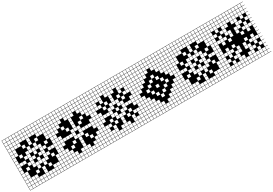

<svg xmlns="http://www.w3.org/2000/svg" viewBox="48 -2059 4779 3362"><g transform="rotate(-30 2437.5 -377.5)"><path d="M0 125V-879.8H812.5V-875H754.8V-817.3H812.5V-812.5H754.8V-754.8H812.5V-750H754.8V-692.3H812.5V-687.5H754.8V-629.8H812.5V-625H754.8V-567.3H812.5V-562.5H754.8V-504.8H812.5V-500H754.8V-442.3H812.5V-437.5H754.8V-379.8H812.5V-375H754.8V-317.3H812.5V-312.5H754.8V-254.8H812.5V-250H754.8V-192.3H812.5V-187.5H754.8V-129.8H812.5V-125H754.8V-67.3H812.5V-62.5H754.8V-4.8H812.5V0H754.8V57.7H812.5V62.5H754.8V120.2H812.5V125ZM692.3 -817.3H750V-875H692.3ZM629.8 -817.3H687.5V-875H629.8ZM567.3 -817.3H625V-875H567.3ZM504.8 -817.3H562.5V-875H504.8ZM442.3 -817.3H500V-875H442.3ZM379.8 -817.3H437.5V-875H379.8ZM317.3 -817.3H375V-875H317.3ZM254.8 -817.3H312.5V-875H254.8ZM192.3 -817.3H250V-875H192.3ZM129.8 -817.3H187.5V-875H129.8ZM67.3 -817.3H125V-875H67.3ZM4.8 -817.3H62.5V-875H4.8ZM317.3 -754.8H375V-812.5H317.3ZM504.8 -754.8H562.5V-812.5H504.8ZM4.8 -754.8H62.5V-812.5H4.8ZM692.3 -754.8H750V-812.5H692.3ZM379.8 -754.8H437.5V-812.5H379.8ZM254.8 -754.8H312.5V-812.5H254.8ZM629.8 -754.8H687.5V-812.5H629.8ZM442.3 -754.8H500V-812.5H442.3ZM67.3 -754.8H125V-812.5H67.3ZM192.3 -754.8H250V-812.5H192.3ZM567.3 -754.8H625V-812.5H567.3ZM129.8 -754.8H187.5V-812.5H129.8ZM4.8 -692.3H62.5V-750H4.8ZM317.3 -692.3H375V-750H317.3ZM692.3 -692.3H750V-750H692.3ZM379.8 -692.3H437.5V-750H379.8ZM254.8 -692.3H312.5V-750H254.8ZM442.3 -692.3H500V-750H442.3ZM67.3 -692.3H125V-750H67.3ZM629.8 -692.3H687.5V-750H629.8ZM192.3 -692.3H250V-750H192.3ZM504.8 -692.3H562.5V-750H504.8ZM567.3 -692.3H625V-750H567.3ZM129.8 -692.3H187.5V-750H129.8ZM129.8 -629.8H187.5V-687.5H129.8ZM567.3 -629.8H625V-687.5H567.3ZM4.8 -629.8H62.5V-687.5H4.8ZM379.8 -629.8H437.5V-687.5H379.8ZM192.3 -629.8H250V-687.5H192.3ZM629.8 -629.8H687.5V-687.5H629.8ZM692.3 -629.8H750V-687.5H692.3ZM67.3 -629.8H125V-687.5H67.3ZM4.8 -567.3H62.5V-625H4.8ZM379.8 -567.3H437.5V-625H379.8ZM504.8 -567.3H562.5V-625H504.8ZM692.3 -567.3H750V-625H692.3ZM67.3 -567.3H125V-625H67.3ZM254.8 -567.3H312.5V-625H254.8ZM4.8 -504.8H62.5V-562.5H4.8ZM317.3 -504.8H375V-562.5H317.3ZM692.3 -504.8H750V-562.5H692.3ZM442.3 -504.8H500V-562.5H442.3ZM67.3 -504.8H125V-562.5H67.3ZM254.8 -442.3H312.5V-500H254.8ZM442.3 -442.3H500V-500H442.3ZM504.8 -442.3H562.5V-500H504.8ZM4.8 -442.3H62.5V-500H4.8ZM629.8 -442.3H687.5V-500H629.8ZM379.8 -442.3H437.5V-500H379.8ZM317.3 -442.3H375V-500H317.3ZM129.8 -442.3H187.5V-500H129.8ZM254.8 -379.8H312.5V-437.5H254.8ZM504.8 -379.8H562.5V-437.5H504.8ZM192.3 -379.8H250V-437.5H192.3ZM567.3 -379.8H625V-437.5H567.3ZM4.8 -379.8H62.5V-437.5H4.8ZM379.8 -379.8H437.5V-437.5H379.8ZM375 -375H317.3V-317.3H375ZM442.3 -317.3H500V-375H442.3ZM4.8 -317.3H62.5V-375H4.8ZM129.8 -317.3H187.5V-375H129.8ZM504.8 -317.3H562.5V-375H504.8ZM629.8 -317.3H687.5V-375H629.8ZM254.8 -317.3H312.5V-375H254.8ZM67.3 -317.3H125V-375H67.3ZM692.3 -317.3H750V-375H692.3ZM379.8 -254.8H437.5V-312.5H379.8ZM4.8 -254.8H62.5V-312.5H4.8ZM254.8 -254.8H312.5V-312.5H254.8ZM504.8 -254.8H562.5V-312.5H504.8ZM192.3 -254.8H250V-312.5H192.3ZM567.3 -254.8H625V-312.5H567.3ZM317.3 -192.3H375V-250H317.3ZM442.3 -192.3H500V-250H442.3ZM4.8 -192.3H62.5V-250H4.8ZM254.8 -192.3H312.5V-250H254.8ZM629.8 -192.3H687.5V-250H629.8ZM504.8 -192.3H562.5V-250H504.8ZM379.8 -192.3H437.5V-250H379.8ZM129.8 -192.3H187.5V-250H129.8ZM692.3 -129.8H750V-187.5H692.3ZM4.8 -129.8H62.5V-187.5H4.8ZM442.3 -129.8H500V-187.5H442.3ZM317.3 -129.8H375V-187.5H317.3ZM67.3 -129.8H125V-187.5H67.3ZM692.3 -67.3H750V-125H692.3ZM254.8 -67.3H312.5V-125H254.8ZM4.8 -67.3H62.5V-125H4.8ZM504.8 -67.3H562.5V-125H504.8ZM379.8 -67.3H437.5V-125H379.8ZM67.3 -67.3H125V-125H67.3ZM4.8 -4.8H62.5V-62.5H4.8ZM67.3 -4.8H125V-62.5H67.3ZM379.8 -4.8H437.5V-62.5H379.8ZM567.3 -4.8H625V-62.5H567.3ZM192.3 -4.8H250V-62.5H192.3ZM692.3 -4.8H750V-62.5H692.3ZM129.8 -4.8H187.5V-62.5H129.8ZM629.8 -4.8H687.5V-62.5H629.8ZM254.8 57.7H312.5V0H254.8ZM4.8 57.7H62.5V0H4.8ZM629.8 57.7H687.5V0H629.8ZM504.8 57.7H562.5V0H504.8ZM379.8 57.7H437.5V0H379.8ZM442.3 57.7H500V0H442.3ZM692.3 57.7H750V0H692.3ZM192.3 57.7H250V0H192.3ZM317.3 57.7H375V0H317.3ZM567.3 57.7H625V0H567.3ZM129.8 57.7H187.5V0H129.8ZM67.3 57.7H125V0H67.3ZM629.8 120.2H687.5V62.5H629.8ZM254.8 120.2H312.5V62.5H254.8ZM504.8 120.2H562.5V62.5H504.8ZM192.3 120.2H250V62.5H192.3ZM129.8 120.2H187.5V62.5H129.8ZM4.8 120.2H62.5V62.5H4.8ZM692.3 120.2H750V62.5H692.3ZM442.3 120.2H500V62.5H442.3ZM317.3 120.2H375V62.5H317.3ZM379.8 120.2H437.5V62.5H379.8ZM67.3 120.2H125V62.5H67.3ZM567.3 120.2H625V62.5H567.3Z M812.5 125V-879.8H1625V-875H1567.3V-817.3H1625V-812.5H1567.3V-754.8H1625V-750H1567.3V-692.3H1625V-687.5H1567.3V-629.8H1625V-625H1567.3V-567.3H1625V-562.5H1567.3V-504.8H1625V-500H1567.3V-442.3H1625V-437.5H1567.3V-379.8H1625V-375H1567.3V-317.3H1625V-312.5H1567.3V-254.8H1625V-250H1567.3V-192.3H1625V-187.5H1567.3V-129.8H1625V-125H1567.3V-67.3H1625V-62.5H1567.3V-4.8H1625V0H1567.3V57.7H1625V62.5H1567.3V120.2H1625V125ZM1129.8 -817.3H1187.5V-875H1129.8ZM1504.8 -817.3H1562.5V-875H1504.8ZM1442.3 -817.3H1500V-875H1442.3ZM1067.3 -817.3H1125V-875H1067.3ZM1379.8 -817.3H1437.5V-875H1379.8ZM1004.8 -817.3H1062.5V-875H1004.8ZM1192.3 -817.3H1250V-875H1192.3ZM942.3 -817.3H1000V-875H942.3ZM817.3 -817.3H875V-875H817.3ZM1254.8 -817.3H1312.5V-875H1254.8ZM879.8 -817.3H937.5V-875H879.8ZM1317.3 -817.3H1375V-875H1317.3ZM1442.3 -754.8H1500V-812.5H1442.3ZM1129.8 -754.8H1187.5V-812.5H1129.8ZM1067.3 -754.8H1125V-812.5H1067.3ZM1379.8 -754.8H1437.5V-812.5H1379.8ZM1004.8 -754.8H1062.5V-812.5H1004.8ZM1192.3 -754.8H1250V-812.5H1192.3ZM942.3 -754.8H1000V-812.5H942.3ZM817.3 -754.8H875V-812.5H817.3ZM1504.8 -754.8H1562.5V-812.5H1504.8ZM1254.8 -754.8H1312.5V-812.5H1254.8ZM1317.3 -754.8H1375V-812.5H1317.3ZM879.8 -754.8H937.5V-812.5H879.8ZM1254.8 -692.3H1312.5V-750H1254.8ZM879.8 -692.3H937.5V-750H879.8ZM1317.3 -692.3H1375V-750H1317.3ZM1442.3 -692.3H1500V-750H1442.3ZM1504.8 -692.3H1562.5V-750H1504.8ZM1129.8 -692.3H1187.5V-750H1129.8ZM1379.8 -692.3H1437.5V-750H1379.8ZM942.3 -692.3H1000V-750H942.3ZM817.3 -692.3H875V-750H817.3ZM1067.3 -692.3H1125V-750H1067.3ZM1192.3 -692.3H1250V-750H1192.3ZM1004.8 -692.3H1062.5V-750H1004.8ZM1004.8 -629.8H1062.5V-687.5H1004.8ZM879.8 -629.8H937.5V-687.5H879.8ZM1379.8 -629.8H1437.5V-687.5H1379.8ZM1129.8 -629.8H1187.5V-687.5H1129.8ZM1442.3 -629.8H1500V-687.5H1442.3ZM942.3 -629.8H1000V-687.5H942.3ZM817.3 -629.8H875V-687.5H817.3ZM1504.8 -629.8H1562.5V-687.5H1504.8ZM1254.8 -629.8H1312.5V-687.5H1254.8ZM1192.3 -629.8H1250V-687.5H1192.3ZM879.8 -567.3H937.5V-625H879.8ZM1504.8 -567.3H1562.5V-625H1504.8ZM817.3 -567.3H875V-625H817.3ZM1192.3 -567.3H1250V-625H1192.3ZM1442.3 -567.3H1500V-625H1442.3ZM942.3 -567.3H1000V-625H942.3ZM1004.8 -504.8H1062.5V-562.5H1004.8ZM817.3 -504.8H875V-562.5H817.3ZM1504.8 -504.8H1562.5V-562.5H1504.8ZM1192.3 -504.8H1250V-562.5H1192.3ZM879.8 -504.8H937.5V-562.5H879.8ZM1379.8 -504.8H1437.5V-562.5H1379.8ZM817.3 -442.3H875V-500H817.3ZM1067.3 -442.3H1125V-500H1067.3ZM1192.3 -442.3H1250V-500H1192.3ZM1317.3 -442.3H1375V-500H1317.3ZM817.3 -379.8H875V-437.5H817.3ZM1254.8 -379.8H1312.5V-437.5H1254.8ZM1192.3 -379.8H1250V-437.5H1192.3ZM1504.8 -379.8H1562.5V-437.5H1504.8ZM1129.8 -379.8H1187.5V-437.5H1129.8ZM937.5 -437.5H879.8V-379.8H937.5ZM1129.8 -317.3H1187.5V-375H1129.8ZM1317.3 -317.3H1375V-375H1317.3ZM817.3 -317.3H875V-375H817.3ZM1379.8 -317.3H1437.5V-375H1379.8ZM879.8 -317.3H937.5V-375H879.8ZM1442.3 -317.3H1500V-375H1442.3ZM942.3 -317.3H1000V-375H942.3ZM1254.8 -317.3H1312.5V-375H1254.8ZM1504.8 -317.3H1562.5V-375H1504.8ZM1004.8 -317.3H1062.5V-375H1004.8ZM1067.3 -317.3H1125V-375H1067.3ZM817.3 -254.8H875V-312.5H817.3ZM879.8 -254.8H937.5V-312.5H879.8ZM1504.8 -254.8H1562.5V-312.5H1504.8ZM1192.3 -254.8H1250V-312.5H1192.3ZM1129.8 -254.8H1187.5V-312.5H1129.8ZM1254.8 -254.8H1312.5V-312.5H1254.8ZM1067.3 -192.3H1125V-250H1067.3ZM817.3 -192.3H875V-250H817.3ZM1192.3 -192.3H1250V-250H1192.3ZM1317.3 -192.3H1375V-250H1317.3ZM817.3 -129.8H875V-187.5H817.3ZM1004.8 -129.8H1062.5V-187.5H1004.8ZM1192.3 -129.8H1250V-187.5H1192.3ZM879.8 -129.8H937.5V-187.5H879.8ZM1504.8 -129.8H1562.5V-187.5H1504.8ZM1379.8 -129.8H1437.5V-187.5H1379.8ZM817.3 -67.3H875V-125H817.3ZM942.3 -67.3H1000V-125H942.3ZM1442.3 -67.3H1500V-125H1442.3ZM1192.3 -67.3H1250V-125H1192.3ZM879.8 -67.3H937.5V-125H879.8ZM1504.8 -67.3H1562.5V-125H1504.8ZM1129.8 -4.8H1187.5V-62.5H1129.8ZM1004.8 -4.8H1062.5V-62.5H1004.8ZM942.3 -4.8H1000V-62.5H942.3ZM1504.8 -4.8H1562.5V-62.5H1504.8ZM1254.8 -4.8H1312.5V-62.5H1254.8ZM817.3 -4.8H875V-62.5H817.3ZM1442.3 -4.8H1500V-62.5H1442.3ZM1379.8 -4.8H1437.5V-62.5H1379.8ZM879.8 -4.8H937.5V-62.5H879.8ZM1192.3 -4.8H1250V-62.5H1192.3ZM879.8 57.7H937.5V0H879.8ZM1442.3 57.7H1500V0H1442.3ZM1379.8 57.7H1437.5V0H1379.8ZM942.3 57.7H1000V0H942.3ZM1192.3 57.7H1250V0H1192.3ZM1317.3 57.7H1375V0H1317.3ZM1004.8 57.7H1062.5V0H1004.8ZM1254.8 57.7H1312.5V0H1254.8ZM1067.3 57.7H1125V0H1067.3ZM817.3 57.7H875V0H817.3ZM1129.8 57.7H1187.5V0H1129.8ZM1504.8 57.7H1562.5V0H1504.8ZM1504.8 120.2H1562.5V62.5H1504.8ZM1442.3 120.2H1500V62.5H1442.3ZM1379.8 120.2H1437.5V62.5H1379.8ZM1317.3 120.2H1375V62.5H1317.3ZM1254.8 120.2H1312.5V62.5H1254.8ZM817.3 120.2H875V62.5H817.3ZM1129.8 120.2H1187.5V62.5H1129.8ZM1067.3 120.2H1125V62.5H1067.3ZM1004.8 120.2H1062.5V62.5H1004.8ZM942.3 120.2H1000V62.5H942.3ZM879.8 120.2H937.5V62.5H879.8ZM1192.3 120.2H1250V62.5H1192.3Z M1625 125V-879.8H2437.5V-875H2379.8V-817.3H2437.5V-812.5H2379.8V-754.8H2437.5V-750H2379.8V-692.3H2437.5V-687.5H2379.8V-629.8H2437.5V-625H2379.8V-567.3H2437.5V-562.5H2379.8V-504.8H2437.5V-500H2379.8V-442.3H2437.5V-437.5H2379.8V-379.8H2437.5V-375H2379.8V-317.3H2437.5V-312.5H2379.8V-254.8H2437.5V-250H2379.8V-192.3H2437.5V-187.5H2379.8V-129.8H2437.5V-125H2379.8V-67.3H2437.5V-62.5H2379.8V-4.8H2437.5V0H2379.8V57.7H2437.5V62.5H2379.8V120.2H2437.5V125ZM2317.3 -817.3H2375V-875H2317.3ZM2254.8 -817.3H2312.5V-875H2254.8ZM2192.3 -817.3H2250V-875H2192.3ZM2129.8 -817.3H2187.5V-875H2129.8ZM2067.3 -817.3H2125V-875H2067.3ZM2004.8 -817.3H2062.5V-875H2004.8ZM1942.3 -817.3H2000V-875H1942.3ZM1879.8 -817.3H1937.5V-875H1879.8ZM1817.3 -817.3H1875V-875H1817.3ZM1754.8 -817.3H1812.5V-875H1754.8ZM1692.3 -817.3H1750V-875H1692.3ZM1629.8 -817.3H1687.5V-875H1629.8ZM1942.3 -754.8H2000V-812.5H1942.3ZM1817.3 -754.8H1875V-812.5H1817.3ZM1629.8 -754.8H1687.5V-812.5H1629.8ZM2004.8 -754.8H2062.5V-812.5H2004.8ZM2317.3 -754.8H2375V-812.5H2317.3ZM2067.3 -754.8H2125V-812.5H2067.3ZM2129.8 -754.8H2187.5V-812.5H2129.8ZM1879.8 -754.8H1937.5V-812.5H1879.8ZM1692.3 -754.8H1750V-812.5H1692.3ZM2192.3 -754.8H2250V-812.5H2192.3ZM1754.8 -754.8H1812.5V-812.5H1754.8ZM2254.8 -754.8H2312.5V-812.5H2254.8ZM1629.8 -692.3H1687.5V-750H1629.8ZM2317.3 -692.3H2375V-750H2317.3ZM2004.8 -692.3H2062.5V-750H2004.8ZM2067.3 -692.3H2125V-750H2067.3ZM2129.8 -692.3H2187.5V-750H2129.8ZM1942.3 -692.3H2000V-750H1942.3ZM1879.8 -692.3H1937.5V-750H1879.8ZM2192.3 -692.3H2250V-750H2192.3ZM1692.3 -692.3H1750V-750H1692.3ZM1817.3 -692.3H1875V-750H1817.3ZM2254.8 -692.3H2312.5V-750H2254.8ZM1754.8 -692.3H1812.5V-750H1754.8ZM1629.8 -629.8H1687.5V-687.5H1629.8ZM1754.8 -629.8H1812.5V-687.5H1754.8ZM2067.3 -629.8H2125V-687.5H2067.3ZM2317.3 -629.8H2375V-687.5H2317.3ZM2004.8 -629.8H2062.5V-687.5H2004.8ZM2254.8 -629.8H2312.5V-687.5H2254.8ZM1817.3 -629.8H1875V-687.5H1817.3ZM1692.3 -629.8H1750V-687.5H1692.3ZM2192.3 -629.8H2250V-687.5H2192.3ZM1942.3 -629.8H2000V-687.5H1942.3ZM2004.8 -567.3H2062.5V-625H2004.8ZM2317.3 -567.3H2375V-625H2317.3ZM1817.3 -567.3H1875V-625H1817.3ZM1629.8 -567.3H1687.5V-625H1629.8ZM2192.3 -567.3H2250V-625H2192.3ZM1692.3 -567.3H1750V-625H1692.3ZM1629.8 -504.8H1687.5V-562.5H1629.8ZM2254.8 -504.8H2312.5V-562.5H2254.8ZM2004.8 -504.8H2062.5V-562.5H2004.8ZM2317.3 -504.8H2375V-562.5H2317.3ZM2129.8 -504.8H2187.5V-562.5H2129.8ZM1754.8 -504.8H1812.5V-562.5H1754.8ZM1692.3 -504.8H1750V-562.5H1692.3ZM1879.8 -504.8H1937.5V-562.5H1879.8ZM2192.3 -442.3H2250V-500H2192.3ZM1942.3 -442.3H2000V-500H1942.3ZM1629.8 -442.3H1687.5V-500H1629.8ZM1817.3 -442.3H1875V-500H1817.3ZM2004.8 -442.3H2062.5V-500H2004.8ZM2067.3 -442.3H2125V-500H2067.3ZM1879.8 -379.8H1937.5V-437.5H1879.8ZM1692.3 -379.8H1750V-437.5H1692.3ZM1942.3 -379.8H2000V-437.5H1942.3ZM2129.8 -379.8H2187.5V-437.5H2129.8ZM2317.3 -379.8H2375V-437.5H2317.3ZM1629.8 -379.8H1687.5V-437.5H1629.8ZM2067.3 -379.8H2125V-437.5H2067.3ZM1879.8 -317.3H1937.5V-375H1879.8ZM2192.3 -317.3H2250V-375H2192.3ZM1692.3 -317.3H1750V-375H1692.3ZM1629.8 -317.3H1687.5V-375H1629.8ZM2129.8 -317.3H2187.5V-375H2129.8ZM1817.3 -317.3H1875V-375H1817.3ZM2004.8 -317.3H2062.5V-375H2004.8ZM2254.8 -317.3H2312.5V-375H2254.8ZM2317.3 -317.3H2375V-375H2317.3ZM1754.8 -317.3H1812.5V-375H1754.8ZM1629.8 -254.8H1687.5V-312.5H1629.8ZM1942.3 -254.8H2000V-312.5H1942.3ZM1879.8 -254.8H1937.5V-312.5H1879.8ZM1692.3 -254.8H1750V-312.5H1692.3ZM2129.8 -254.8H2187.5V-312.5H2129.8ZM2317.3 -254.8H2375V-312.5H2317.3ZM2067.3 -254.8H2125V-312.5H2067.3ZM2067.3 -192.3H2125V-250H2067.3ZM2004.8 -192.3H2062.5V-250H2004.8ZM1629.8 -192.3H1687.5V-250H1629.8ZM1942.3 -192.3H2000V-250H1942.3ZM1817.3 -192.3H1875V-250H1817.3ZM2192.3 -192.3H2250V-250H2192.3ZM1937.5 -187.5H1879.8V-129.8H1937.5ZM1692.3 -129.8H1750V-187.5H1692.3ZM1629.8 -129.8H1687.5V-187.5H1629.8ZM2004.8 -129.8H2062.5V-187.5H2004.8ZM2317.3 -129.8H2375V-187.5H2317.3ZM2129.8 -129.8H2187.5V-187.5H2129.8ZM1754.8 -129.8H1812.5V-187.5H1754.8ZM2254.8 -129.8H2312.5V-187.5H2254.8ZM1692.3 -67.3H1750V-125H1692.3ZM1629.8 -67.3H1687.5V-125H1629.8ZM2317.3 -67.3H2375V-125H2317.3ZM2004.8 -67.3H2062.5V-125H2004.8ZM1817.3 -67.3H1875V-125H1817.3ZM2192.3 -67.3H2250V-125H2192.3ZM2192.3 -4.8H2250V-62.5H2192.3ZM1942.3 -4.8H2000V-62.5H1942.3ZM1692.3 -4.8H1750V-62.5H1692.3ZM2067.3 -4.8H2125V-62.5H2067.3ZM1629.8 -4.8H1687.5V-62.5H1629.8ZM2254.8 -4.8H2312.5V-62.5H2254.8ZM1817.3 -4.8H1875V-62.5H1817.3ZM1754.8 -4.8H1812.5V-62.5H1754.8ZM2004.8 -4.8H2062.5V-62.5H2004.8ZM2317.3 -4.8H2375V-62.5H2317.3ZM2192.3 57.7H2250V0H2192.3ZM1692.3 57.7H1750V0H1692.3ZM1942.3 57.7H2000V0H1942.3ZM1879.8 57.7H1937.5V0H1879.8ZM1629.8 57.7H1687.5V0H1629.8ZM2067.3 57.7H2125V0H2067.3ZM2254.8 57.7H2312.5V0H2254.8ZM1754.8 57.7H1812.5V0H1754.8ZM2004.8 57.7H2062.5V0H2004.8ZM1817.3 57.7H1875V0H1817.3ZM2129.8 57.7H2187.5V0H2129.8ZM2317.3 57.7H2375V0H2317.3ZM2317.3 120.2H2375V62.5H2317.3ZM1629.8 120.2H1687.5V62.5H1629.8ZM2129.8 120.2H2187.5V62.5H2129.8ZM1817.3 120.2H1875V62.5H1817.3ZM2004.8 120.2H2062.5V62.5H2004.8ZM1754.8 120.2H1812.5V62.5H1754.8ZM2067.3 120.2H2125V62.5H2067.3ZM2254.8 120.2H2312.5V62.5H2254.8ZM1942.3 120.2H2000V62.5H1942.3ZM2192.3 120.2H2250V62.5H2192.3ZM1692.3 120.2H1750V62.5H1692.3ZM1879.8 120.2H1937.5V62.5H1879.8Z M2437.5 125V-879.8H3250V-875H3192.3V-817.3H3250V-812.5H3192.3V-754.8H3250V-750H3192.3V-692.3H3250V-687.5H3192.3V-629.8H3250V-625H3192.3V-567.3H3250V-562.5H3192.3V-504.8H3250V-500H3192.3V-442.3H3250V-437.5H3192.3V-379.8H3250V-375H3192.3V-317.3H3250V-312.5H3192.3V-254.8H3250V-250H3192.3V-192.3H3250V-187.5H3192.3V-129.8H3250V-125H3192.3V-67.3H3250V-62.5H3192.3V-4.8H3250V0H3192.3V57.7H3250V62.5H3192.3V120.2H3250V125ZM3129.8 -817.3H3187.5V-875H3129.8ZM2692.3 -817.3H2750V-875H2692.3ZM2629.8 -817.3H2687.5V-875H2629.8ZM2754.8 -817.3H2812.5V-875H2754.8ZM2817.3 -817.3H2875V-875H2817.3ZM2567.3 -817.3H2625V-875H2567.3ZM3067.3 -817.3H3125V-875H3067.3ZM2879.8 -817.3H2937.5V-875H2879.8ZM2504.8 -817.3H2562.5V-875H2504.8ZM2942.3 -817.3H3000V-875H2942.3ZM3004.8 -817.3H3062.5V-875H3004.8ZM2442.3 -817.3H2500V-875H2442.3ZM2942.3 -754.8H3000V-812.5H2942.3ZM2442.3 -754.8H2500V-812.5H2442.3ZM2692.3 -754.8H2750V-812.5H2692.3ZM3129.8 -754.8H3187.5V-812.5H3129.8ZM3004.8 -754.8H3062.5V-812.5H3004.8ZM2754.8 -754.8H2812.5V-812.5H2754.8ZM2629.8 -754.8H2687.5V-812.5H2629.8ZM2817.3 -754.8H2875V-812.5H2817.3ZM2567.3 -754.8H2625V-812.5H2567.3ZM2504.8 -754.8H2562.5V-812.5H2504.8ZM2879.8 -754.8H2937.5V-812.5H2879.8ZM3067.3 -754.8H3125V-812.5H3067.3ZM2442.3 -692.3H2500V-750H2442.3ZM2692.3 -692.3H2750V-750H2692.3ZM2754.8 -692.3H2812.5V-750H2754.8ZM3004.8 -692.3H3062.5V-750H3004.8ZM3129.8 -692.3H3187.5V-750H3129.8ZM2629.8 -692.3H2687.5V-750H2629.8ZM2817.3 -692.3H2875V-750H2817.3ZM2504.8 -692.3H2562.5V-750H2504.8ZM3067.3 -692.3H3125V-750H3067.3ZM2567.3 -692.3H2625V-750H2567.3ZM2942.3 -692.3H3000V-750H2942.3ZM2879.8 -692.3H2937.5V-750H2879.8ZM2692.3 -629.8H2750V-687.5H2692.3ZM2942.3 -629.8H3000V-687.5H2942.3ZM2567.3 -629.8H2625V-687.5H2567.3ZM2442.3 -629.8H2500V-687.5H2442.3ZM2504.8 -629.8H2562.5V-687.5H2504.8ZM2879.8 -629.8H2937.5V-687.5H2879.8ZM3129.8 -629.8H3187.5V-687.5H3129.8ZM2629.8 -629.8H2687.5V-687.5H2629.8ZM3067.3 -629.8H3125V-687.5H3067.3ZM3004.8 -629.8H3062.5V-687.5H3004.8ZM2754.8 -629.8H2812.5V-687.5H2754.8ZM2942.3 -567.3H3000V-625H2942.3ZM2567.3 -567.3H2625V-625H2567.3ZM3129.8 -567.3H3187.5V-625H3129.8ZM2504.8 -567.3H2562.5V-625H2504.8ZM2629.8 -567.3H2687.5V-625H2629.8ZM3004.8 -567.3H3062.5V-625H3004.8ZM3067.3 -567.3H3125V-625H3067.3ZM2442.3 -567.3H2500V-625H2442.3ZM2692.3 -567.3H2750V-625H2692.3ZM3129.8 -504.8H3187.5V-562.5H3129.8ZM2504.8 -504.8H2562.5V-562.5H2504.8ZM2817.3 -504.8H2875V-562.5H2817.3ZM2629.8 -504.8H2687.5V-562.5H2629.8ZM3004.8 -504.8H3062.5V-562.5H3004.8ZM2442.3 -504.8H2500V-562.5H2442.3ZM3067.3 -504.8H3125V-562.5H3067.3ZM2567.3 -504.8H2625V-562.5H2567.3ZM2754.8 -442.3H2812.5V-500H2754.8ZM3129.8 -442.3H3187.5V-500H3129.8ZM2442.3 -442.3H2500V-500H2442.3ZM3067.3 -442.3H3125V-500H3067.3ZM2504.8 -442.3H2562.5V-500H2504.8ZM2567.3 -442.3H2625V-500H2567.3ZM2879.8 -442.3H2937.5V-500H2879.8ZM3129.8 -379.8H3187.5V-437.5H3129.8ZM2442.3 -379.8H2500V-437.5H2442.3ZM2692.3 -379.8H2750V-437.5H2692.3ZM2504.8 -379.8H2562.5V-437.5H2504.8ZM2942.3 -379.8H3000V-437.5H2942.3ZM2500 -375H2442.3V-317.3H2500ZM3004.8 -317.3H3062.5V-375H3004.8ZM2629.8 -317.3H2687.5V-375H2629.8ZM2817.3 -317.3H2875V-375H2817.3ZM2692.3 -254.8H2750V-312.5H2692.3ZM3129.8 -254.8H3187.5V-312.5H3129.8ZM2442.3 -254.8H2500V-312.5H2442.3ZM2504.8 -254.8H2562.5V-312.5H2504.8ZM2942.3 -254.8H3000V-312.5H2942.3ZM2504.8 -192.3H2562.5V-250H2504.8ZM3129.8 -192.3H3187.5V-250H3129.8ZM2442.3 -192.3H2500V-250H2442.3ZM2879.8 -192.3H2937.5V-250H2879.8ZM2754.8 -192.3H2812.5V-250H2754.8ZM2567.3 -192.3H2625V-250H2567.3ZM3067.3 -192.3H3125V-250H3067.3ZM2442.3 -129.8H2500V-187.5H2442.3ZM3129.8 -129.8H3187.5V-187.5H3129.8ZM2817.3 -129.8H2875V-187.5H2817.3ZM2567.3 -129.8H2625V-187.5H2567.3ZM3067.3 -129.8H3125V-187.5H3067.3ZM2504.8 -129.8H2562.5V-187.5H2504.8ZM3004.8 -129.8H3062.5V-187.5H3004.8ZM2629.8 -129.8H2687.5V-187.5H2629.8ZM2629.8 -67.3H2687.5V-125H2629.8ZM2442.3 -67.3H2500V-125H2442.3ZM2567.3 -67.3H2625V-125H2567.3ZM2692.3 -67.3H2750V-125H2692.3ZM3004.8 -67.3H3062.5V-125H3004.8ZM3129.8 -67.3H3187.5V-125H3129.8ZM2942.3 -67.3H3000V-125H2942.3ZM2504.8 -67.3H2562.5V-125H2504.8ZM3067.3 -67.3H3125V-125H3067.3ZM2442.3 -4.8H2500V-62.5H2442.3ZM2629.8 -4.8H2687.5V-62.5H2629.8ZM3004.8 -4.8H3062.5V-62.5H3004.8ZM3129.8 -4.8H3187.5V-62.5H3129.8ZM2692.3 -4.8H2750V-62.5H2692.3ZM2567.3 -4.8H2625V-62.5H2567.3ZM2942.3 -4.8H3000V-62.5H2942.3ZM2504.8 -4.8H2562.5V-62.5H2504.8ZM2879.8 -4.8H2937.5V-62.5H2879.8ZM2754.8 -4.8H2812.5V-62.5H2754.8ZM3067.3 -4.8H3125V-62.5H3067.3ZM2942.3 57.7H3000V0H2942.3ZM2817.3 57.7H2875V0H2817.3ZM2504.8 57.7H2562.5V0H2504.8ZM3067.3 57.7H3125V0H3067.3ZM2754.8 57.7H2812.5V0H2754.8ZM3129.8 57.7H3187.5V0H3129.8ZM2692.3 57.7H2750V0H2692.3ZM2879.8 57.7H2937.5V0H2879.8ZM2629.8 57.7H2687.5V0H2629.8ZM3004.8 57.7H3062.5V0H3004.8ZM2567.3 57.7H2625V0H2567.3ZM2442.3 57.7H2500V0H2442.3ZM2942.3 120.2H3000V62.5H2942.3ZM2504.8 120.2H2562.5V62.5H2504.8ZM2629.8 120.2H2687.5V62.5H2629.8ZM3067.3 120.2H3125V62.5H3067.3ZM3129.8 120.2H3187.5V62.5H3129.8ZM2817.3 120.2H2875V62.5H2817.3ZM2879.8 120.2H2937.5V62.5H2879.8ZM2754.8 120.2H2812.5V62.5H2754.8ZM2692.3 120.2H2750V62.5H2692.3ZM2567.3 120.2H2625V62.5H2567.3ZM2442.3 120.2H2500V62.5H2442.3ZM3004.8 120.2H3062.5V62.5H3004.8Z M3250 125V-879.8H4062.5V-875H4004.8V-817.3H4062.5V-812.5H4004.8V-754.8H4062.5V-750H4004.8V-692.3H4062.5V-687.5H4004.8V-629.8H4062.5V-625H4004.8V-567.3H4062.5V-562.5H4004.8V-504.8H4062.5V-500H4004.8V-442.3H4062.5V-437.5H4004.8V-379.8H4062.5V-375H4004.8V-317.3H4062.5V-312.5H4004.8V-254.8H4062.5V-250H4004.8V-192.3H4062.5V-187.5H4004.8V-129.8H4062.5V-125H4004.8V-67.3H4062.5V-62.5H4004.8V-4.8H4062.5V0H4004.8V57.7H4062.5V62.5H4004.8V120.2H4062.5V125ZM3942.3 -817.3H4000V-875H3942.3ZM3879.8 -817.3H3937.5V-875H3879.8ZM3817.3 -817.3H3875V-875H3817.3ZM3754.8 -817.3H3812.5V-875H3754.8ZM3692.3 -817.3H3750V-875H3692.3ZM3629.8 -817.3H3687.5V-875H3629.8ZM3567.3 -817.3H3625V-875H3567.3ZM3504.8 -817.3H3562.5V-875H3504.8ZM3442.3 -817.3H3500V-875H3442.3ZM3379.8 -817.3H3437.5V-875H3379.8ZM3317.3 -817.3H3375V-875H3317.3ZM3254.8 -817.3H3312.5V-875H3254.8ZM3567.3 -754.8H3625V-812.5H3567.3ZM3754.8 -754.8H3812.5V-812.5H3754.8ZM3254.8 -754.8H3312.5V-812.5H3254.8ZM3942.3 -754.8H4000V-812.5H3942.3ZM3629.8 -754.8H3687.5V-812.5H3629.8ZM3504.8 -754.8H3562.5V-812.5H3504.8ZM3879.8 -754.8H3937.5V-812.5H3879.8ZM3692.3 -754.8H3750V-812.5H3692.3ZM3317.3 -754.8H3375V-812.5H3317.3ZM3442.3 -754.8H3500V-812.5H3442.3ZM3817.3 -754.8H3875V-812.5H3817.3ZM3379.8 -754.8H3437.5V-812.5H3379.8ZM3254.8 -692.3H3312.5V-750H3254.8ZM3567.3 -692.3H3625V-750H3567.3ZM3942.3 -692.3H4000V-750H3942.3ZM3629.8 -692.3H3687.5V-750H3629.8ZM3504.8 -692.3H3562.5V-750H3504.8ZM3692.3 -692.3H3750V-750H3692.3ZM3317.3 -692.3H3375V-750H3317.3ZM3879.8 -692.3H3937.5V-750H3879.8ZM3442.3 -692.3H3500V-750H3442.3ZM3754.8 -692.3H3812.5V-750H3754.8ZM3817.3 -692.3H3875V-750H3817.3ZM3379.8 -692.3H3437.5V-750H3379.8ZM3379.8 -629.8H3437.5V-687.5H3379.8ZM3817.3 -629.8H3875V-687.5H3817.3ZM3254.8 -629.8H3312.5V-687.5H3254.8ZM3629.8 -629.8H3687.5V-687.5H3629.8ZM3442.3 -629.8H3500V-687.5H3442.3ZM3879.8 -629.8H3937.5V-687.5H3879.8ZM3942.3 -629.8H4000V-687.5H3942.3ZM3317.3 -629.8H3375V-687.5H3317.3ZM3254.8 -567.3H3312.5V-625H3254.8ZM3629.8 -567.3H3687.5V-625H3629.8ZM3754.8 -567.3H3812.5V-625H3754.8ZM3942.3 -567.3H4000V-625H3942.3ZM3317.3 -567.3H3375V-625H3317.3ZM3504.8 -567.3H3562.5V-625H3504.8ZM3254.8 -504.8H3312.5V-562.5H3254.8ZM3567.3 -504.8H3625V-562.5H3567.3ZM3942.3 -504.8H4000V-562.5H3942.3ZM3692.3 -504.8H3750V-562.5H3692.3ZM3317.3 -504.8H3375V-562.5H3317.3ZM3504.8 -442.3H3562.5V-500H3504.8ZM3692.3 -442.3H3750V-500H3692.3ZM3754.8 -442.3H3812.5V-500H3754.8ZM3254.8 -442.3H3312.5V-500H3254.8ZM3879.8 -442.3H3937.5V-500H3879.8ZM3629.8 -442.3H3687.5V-500H3629.8ZM3567.3 -442.3H3625V-500H3567.3ZM3379.8 -442.3H3437.5V-500H3379.8ZM3504.8 -379.8H3562.5V-437.5H3504.8ZM3754.8 -379.8H3812.5V-437.5H3754.8ZM3442.3 -379.8H3500V-437.5H3442.3ZM3817.3 -379.8H3875V-437.5H3817.3ZM3254.8 -379.8H3312.5V-437.5H3254.8ZM3629.8 -379.8H3687.5V-437.5H3629.8ZM3625 -375H3567.3V-317.3H3625ZM3692.3 -317.3H3750V-375H3692.3ZM3254.8 -317.3H3312.5V-375H3254.8ZM3379.8 -317.3H3437.5V-375H3379.8ZM3754.8 -317.3H3812.5V-375H3754.8ZM3879.8 -317.3H3937.5V-375H3879.8ZM3504.8 -317.3H3562.5V-375H3504.8ZM3317.3 -317.3H3375V-375H3317.3ZM3942.3 -317.3H4000V-375H3942.3ZM3629.8 -254.8H3687.5V-312.5H3629.8ZM3254.8 -254.8H3312.5V-312.5H3254.8ZM3504.8 -254.8H3562.5V-312.5H3504.8ZM3754.8 -254.8H3812.5V-312.5H3754.8ZM3442.3 -254.8H3500V-312.5H3442.3ZM3817.3 -254.8H3875V-312.5H3817.3ZM3567.3 -192.3H3625V-250H3567.3ZM3692.3 -192.3H3750V-250H3692.3ZM3254.8 -192.3H3312.5V-250H3254.8ZM3504.8 -192.3H3562.5V-250H3504.8ZM3879.8 -192.3H3937.5V-250H3879.8ZM3754.8 -192.3H3812.5V-250H3754.8ZM3629.8 -192.3H3687.5V-250H3629.8ZM3379.8 -192.3H3437.5V-250H3379.8ZM3942.3 -129.8H4000V-187.5H3942.3ZM3254.8 -129.8H3312.5V-187.5H3254.8ZM3692.3 -129.8H3750V-187.5H3692.3ZM3567.3 -129.8H3625V-187.5H3567.3ZM3317.3 -129.8H3375V-187.5H3317.3ZM3942.3 -67.3H4000V-125H3942.3ZM3504.8 -67.3H3562.5V-125H3504.8ZM3254.8 -67.3H3312.5V-125H3254.8ZM3754.8 -67.3H3812.5V-125H3754.8ZM3629.8 -67.3H3687.5V-125H3629.8ZM3317.3 -67.3H3375V-125H3317.3ZM3254.8 -4.8H3312.5V-62.5H3254.8ZM3317.3 -4.8H3375V-62.5H3317.3ZM3629.8 -4.8H3687.5V-62.5H3629.8ZM3817.3 -4.8H3875V-62.5H3817.3ZM3442.3 -4.8H3500V-62.5H3442.3ZM3942.3 -4.8H4000V-62.5H3942.3ZM3379.8 -4.8H3437.5V-62.5H3379.8ZM3879.8 -4.8H3937.5V-62.5H3879.8ZM3504.8 57.7H3562.5V0H3504.8ZM3254.8 57.7H3312.5V0H3254.8ZM3879.8 57.7H3937.5V0H3879.8ZM3754.8 57.7H3812.5V0H3754.8ZM3629.8 57.7H3687.5V0H3629.8ZM3692.3 57.7H3750V0H3692.3ZM3942.3 57.7H4000V0H3942.3ZM3442.3 57.7H3500V0H3442.3ZM3567.3 57.7H3625V0H3567.3ZM3817.3 57.7H3875V0H3817.3ZM3379.8 57.7H3437.5V0H3379.8ZM3317.3 57.7H3375V0H3317.3ZM3879.8 120.2H3937.5V62.5H3879.8ZM3504.8 120.2H3562.5V62.5H3504.8ZM3754.8 120.2H3812.5V62.5H3754.8ZM3442.3 120.2H3500V62.5H3442.3ZM3379.8 120.2H3437.5V62.5H3379.8ZM3254.8 120.2H3312.5V62.5H3254.8ZM3942.3 120.2H4000V62.5H3942.3ZM3692.3 120.2H3750V62.5H3692.3ZM3567.3 120.2H3625V62.5H3567.3ZM3629.8 120.2H3687.5V62.5H3629.8ZM3317.3 120.2H3375V62.5H3317.3ZM3817.3 120.2H3875V62.5H3817.3Z M4062.5 125V-879.8H4875V-875H4817.3V-817.3H4875V-812.5H4817.3V-754.8H4875V-750H4817.3V-692.3H4875V-687.5H4817.3V-629.8H4875V-625H4817.3V-567.3H4875V-562.5H4817.3V-504.8H4875V-500H4817.3V-442.3H4875V-437.5H4817.3V-379.8H4875V-375H4817.3V-317.3H4875V-312.5H4817.3V-254.8H4875V-250H4817.3V-192.3H4875V-187.5H4817.3V-129.8H4875V-125H4817.3V-67.3H4875V-62.5H4817.3V-4.8H4875V0H4817.3V57.7H4875V62.5H4817.3V120.2H4875V125ZM4754.8 -817.3H4812.5V-875H4754.8ZM4692.3 -817.3H4750V-875H4692.3ZM4192.3 -817.3H4250V-875H4192.3ZM4629.8 -817.3H4687.5V-875H4629.8ZM4567.3 -817.3H4625V-875H4567.3ZM4254.8 -817.3H4312.5V-875H4254.8ZM4504.8 -817.3H4562.5V-875H4504.8ZM4067.3 -817.3H4125V-875H4067.3ZM4317.3 -817.3H4375V-875H4317.3ZM4442.3 -817.3H4500V-875H4442.3ZM4129.8 -817.3H4187.5V-875H4129.8ZM4379.8 -817.3H4437.5V-875H4379.8ZM4754.8 -754.8H4812.5V-812.5H4754.8ZM4192.3 -754.8H4250V-812.5H4192.3ZM4692.3 -754.8H4750V-812.5H4692.3ZM4629.8 -754.8H4687.5V-812.5H4629.8ZM4254.8 -754.8H4312.5V-812.5H4254.8ZM4567.3 -754.8H4625V-812.5H4567.3ZM4504.8 -754.8H4562.5V-812.5H4504.8ZM4317.3 -754.8H4375V-812.5H4317.3ZM4067.3 -754.8H4125V-812.5H4067.3ZM4442.3 -754.8H4500V-812.5H4442.3ZM4379.8 -754.8H4437.5V-812.5H4379.8ZM4129.8 -754.8H4187.5V-812.5H4129.8ZM4129.8 -692.3H4187.5V-750H4129.8ZM4442.3 -692.3H4500V-750H4442.3ZM4379.8 -692.3H4437.5V-750H4379.8ZM4504.8 -692.3H4562.5V-750H4504.8ZM4067.3 -692.3H4125V-750H4067.3ZM4317.3 -692.3H4375V-750H4317.3ZM4567.3 -692.3H4625V-750H4567.3ZM4629.8 -692.3H4687.5V-750H4629.8ZM4254.8 -692.3H4312.5V-750H4254.8ZM4692.3 -692.3H4750V-750H4692.3ZM4754.8 -692.3H4812.5V-750H4754.8ZM4192.3 -692.3H4250V-750H4192.3ZM4192.3 -629.8H4250V-687.5H4192.3ZM4317.3 -629.8H4375V-687.5H4317.3ZM4504.8 -629.8H4562.5V-687.5H4504.8ZM4067.3 -629.8H4125V-687.5H4067.3ZM4692.3 -629.8H4750V-687.5H4692.3ZM4437.5 -687.5H4379.8V-629.8H4437.5ZM4567.3 -629.8H4625V-687.5H4567.3ZM4754.8 -567.3H4812.5V-625H4754.8ZM4067.3 -567.3H4125V-625H4067.3ZM4129.8 -567.3H4187.5V-625H4129.8ZM4254.8 -567.3H4312.5V-625H4254.8ZM4567.3 -567.3H4625V-625H4567.3ZM4317.3 -567.3H4375V-625H4317.3ZM4629.8 -567.3H4687.5V-625H4629.8ZM4192.3 -504.8H4250V-562.5H4192.3ZM4317.3 -504.8H4375V-562.5H4317.3ZM4067.3 -504.8H4125V-562.5H4067.3ZM4567.3 -504.8H4625V-562.5H4567.3ZM4379.8 -504.8H4437.5V-562.5H4379.8ZM4692.3 -504.8H4750V-562.5H4692.3ZM4504.8 -504.8H4562.5V-562.5H4504.8ZM4629.8 -442.3H4687.5V-500H4629.8ZM4067.3 -442.3H4125V-500H4067.3ZM4692.3 -442.3H4750V-500H4692.3ZM4379.8 -442.3H4437.5V-500H4379.8ZM4254.8 -442.3H4312.5V-500H4254.8ZM4129.8 -442.3H4187.5V-500H4129.8ZM4754.8 -442.3H4812.5V-500H4754.8ZM4192.3 -442.3H4250V-500H4192.3ZM4504.8 -442.3H4562.5V-500H4504.8ZM4317.3 -379.8H4375V-437.5H4317.3ZM4692.3 -379.8H4750V-437.5H4692.3ZM4067.3 -379.8H4125V-437.5H4067.3ZM4192.3 -379.8H4250V-437.5H4192.3ZM4567.3 -379.8H4625V-437.5H4567.3ZM4067.3 -317.3H4125V-375H4067.3ZM4692.3 -254.8H4750V-312.5H4692.3ZM4317.3 -254.8H4375V-312.5H4317.3ZM4067.3 -254.8H4125V-312.5H4067.3ZM4192.3 -254.8H4250V-312.5H4192.3ZM4567.3 -254.8H4625V-312.5H4567.3ZM4379.8 -192.3H4437.5V-250H4379.8ZM4504.8 -192.3H4562.5V-250H4504.8ZM4754.8 -192.3H4812.5V-250H4754.8ZM4129.8 -192.3H4187.5V-250H4129.8ZM4254.8 -192.3H4312.5V-250H4254.8ZM4192.3 -192.3H4250V-250H4192.3ZM4692.3 -192.3H4750V-250H4692.3ZM4067.3 -192.3H4125V-250H4067.3ZM4629.8 -192.3H4687.5V-250H4629.8ZM4192.3 -129.8H4250V-187.5H4192.3ZM4504.8 -129.8H4562.5V-187.5H4504.8ZM4067.3 -129.8H4125V-187.5H4067.3ZM4567.3 -129.8H4625V-187.5H4567.3ZM4692.3 -129.8H4750V-187.5H4692.3ZM4379.8 -129.8H4437.5V-187.5H4379.8ZM4317.3 -129.8H4375V-187.5H4317.3ZM4754.8 -67.3H4812.5V-125H4754.8ZM4129.8 -67.3H4187.5V-125H4129.8ZM4067.3 -67.3H4125V-125H4067.3ZM4254.8 -67.3H4312.5V-125H4254.8ZM4567.3 -67.3H4625V-125H4567.3ZM4317.3 -67.3H4375V-125H4317.3ZM4629.8 -67.3H4687.5V-125H4629.8ZM4504.8 -4.8H4562.5V-62.5H4504.8ZM4192.3 -4.8H4250V-62.5H4192.3ZM4317.3 -4.8H4375V-62.5H4317.3ZM4379.8 -4.8H4437.5V-62.5H4379.8ZM4692.3 -4.8H4750V-62.5H4692.3ZM4567.3 -4.8H4625V-62.5H4567.3ZM4067.3 -4.8H4125V-62.5H4067.3ZM4629.8 57.7H4687.5V0H4629.8ZM4192.3 57.7H4250V0H4192.3ZM4379.8 57.7H4437.5V0H4379.8ZM4692.3 57.7H4750V0H4692.3ZM4317.3 57.7H4375V0H4317.3ZM4567.3 57.7H4625V0H4567.3ZM4442.3 57.7H4500V0H4442.3ZM4504.8 57.7H4562.5V0H4504.8ZM4754.8 57.7H4812.5V0H4754.8ZM4129.8 57.7H4187.5V0H4129.8ZM4254.8 57.7H4312.5V0H4254.8ZM4067.3 57.7H4125V0H4067.3ZM4629.8 120.2H4687.5V62.5H4629.8ZM4379.8 120.2H4437.5V62.5H4379.8ZM4692.3 120.2H4750V62.5H4692.3ZM4192.3 120.2H4250V62.5H4192.3ZM4442.3 120.2H4500V62.5H4442.3ZM4317.3 120.2H4375V62.5H4317.3ZM4567.3 120.2H4625V62.5H4567.3ZM4754.8 120.2H4812.5V62.5H4754.8ZM4504.8 120.2H4562.5V62.5H4504.8ZM4254.8 120.2H4312.5V62.5H4254.8ZM4067.3 120.2H4125V62.5H4067.3ZM4129.8 120.2H4187.5V62.5H4129.8Z"/></g></svg>

Font: Yarndings 12 Charted
Style: Regular
Weight: 400
Designer: Sarah Cadigan-Fried
Version: Version 1.000; ttfautohint (v1.8.4.7-5d5b)